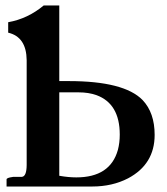

<svg xmlns="http://www.w3.org/2000/svg" viewBox="-20 -679 607 699"><path d="M195.8 -342.8V-39.1Q229 -33.2 257.8 -33.2Q381.3 -33.2 409.2 -133.3Q416 -159.2 416 -189Q416 -301.3 331.5 -332.5Q302.7 -342.8 266.1 -342.8ZM77.1 -460Q76.2 -544.4 9.8 -560.1V-598.1Q81.1 -610.8 139.2 -659.2H195.8V-383.8H230Q431.6 -383.8 499 -314.9Q543 -268.6 543 -188Q543 -81.1 446.3 -29.8Q388.7 0 315.9 0H3.9V-25.9Q3.9 -31.7 25.9 -34.7Q27.3 -34.7 27.8 -35.2H60.1Q76.7 -37.1 77.1 -78.1Z"/></svg>

Font: Linux Libertine O
Style: Semibold
Weight: 700
Designer: Philipp H. Poll
Foundry: Philipp H. Poll
Version: Version 5.0.0